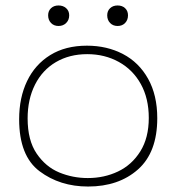

<svg xmlns="http://www.w3.org/2000/svg" viewBox="-20 -682 645 702"><path d="M50 -246Q50 -325 79 -385.5Q108 -446 163.5 -480.5Q219 -515 298 -515Q371 -515 429.5 -484.5Q488 -454 521.5 -394Q555 -334 555 -250Q555 -125 484.5 -62.5Q414 0 302 0Q199 0 124.5 -56Q50 -112 50 -246ZM524 -251Q524 -322 495 -374.5Q466 -427 414.5 -455.5Q363 -484 299 -484Q234 -484 184.5 -455Q135 -426 108 -372.5Q81 -319 81 -249Q81 -169 114 -120.5Q147 -72 196.5 -51.5Q246 -31 301 -31Q361 -31 411.5 -55Q462 -79 493 -128.5Q524 -178 524 -251ZM156 -626Q156 -642 166.5 -652Q177 -662 194 -662Q211 -662 222 -652Q233 -642 233 -626Q233 -609 222 -598Q211 -587 194 -587Q177 -587 166.5 -598Q156 -609 156 -626ZM372 -626Q372 -642 382.5 -652Q393 -662 410 -662Q427 -662 437.5 -652Q448 -642 448 -626Q448 -609 437.5 -598Q427 -587 410 -587Q393 -587 382.5 -598Q372 -609 372 -626Z"/></svg>

Font: Mali ExtraLight
Style: Regular
Weight: 275
Version: Version 1.000; ttfautohint (v1.6)